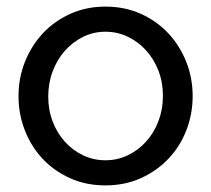

<svg xmlns="http://www.w3.org/2000/svg" viewBox="-20 -551 639 581"><path d="M299 10Q240 10 191.5 -12Q143 -34 108.5 -71Q74 -108 55 -157Q36 -206 36 -260Q36 -315 55.5 -364Q75 -413 109.5 -450Q144 -487 192.5 -509Q241 -531 299 -531Q358 -531 406.5 -509Q455 -487 489.5 -450Q524 -413 543.5 -364Q563 -315 563 -260Q563 -206 544 -157Q525 -108 490 -71Q455 -34 406.5 -12Q358 10 299 10ZM126 -259Q126 -218 139.5 -183Q153 -148 176.5 -122Q200 -96 231.5 -81Q263 -66 299 -66Q335 -66 366.5 -81Q398 -96 422 -122.5Q446 -149 459.5 -184.5Q473 -220 473 -261Q473 -302 459.5 -337Q446 -372 422 -398.5Q398 -425 366.5 -440Q335 -455 299 -455Q263 -455 231.5 -439.5Q200 -424 176.5 -397.5Q153 -371 139.5 -335.5Q126 -300 126 -259Z"/></svg>

Font: Rising Sun
Style: Regular
Weight: 400
Designer: Matt McInerney, Pablo Impallari, Rodrigo Fuenzalida (Raleway font), Stephen Hutchings (Greek), Cristiano Sobral (main ch
Foundry: The Rising Sun Project Authors
Version: Version 4.327; ttfautohint (v1.8.4.7-5d5b-dirty)